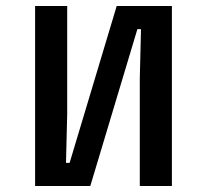

<svg xmlns="http://www.w3.org/2000/svg" viewBox="-20 -620 690 640"><path d="M97 0V-600H204V-240L200 -77H212L369 -600H553V0H446V-360L450 -523H438L281 0Z"/></svg>

Font: Martian Mono SemiCondensed
Style: Regular
Weight: 400
Width: 4
Designer: Roman Shamin
Foundry: Evil Martians
Version: Version 1.000